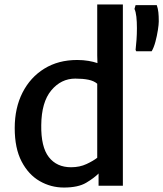

<svg xmlns="http://www.w3.org/2000/svg" viewBox="-20 -833 732 861"><path d="M266.5 8Q208 8 157.8 -21Q107.5 -50 76.8 -109Q46 -168 46 -258.5Q46 -349 81 -417.8Q116 -486.5 178.8 -525.2Q241.5 -564 326 -564Q353.5 -564 376.8 -560Q400 -556 417 -550L416 -584V-813H531V0H422V-55Q402.5 -35 366.5 -13.5Q330.5 8 266.5 8ZM165 -272Q163.5 -174 199 -128.5Q234.5 -83 298.5 -83Q337.5 -83 368.2 -97.5Q399 -112 416 -125.5V-457.5Q401 -470.5 376.2 -475.5Q351.5 -480.5 317.5 -480.5Q254 -480.5 210 -427.8Q166 -375 165 -272ZM660 -603H591L588 -609Q590.5 -629.5 592.2 -654.8Q594 -680 594 -707Q594 -735.5 591.5 -758Q589 -780.5 583 -793L588 -810H683Q688.5 -794.5 690.2 -777.8Q692 -761 692 -737Q692 -724 688 -698Q684 -672 676.8 -645.2Q669.5 -618.5 660 -603Z"/></svg>

Font: Merriweather Sans
Style: Regular
Weight: 400
Designer: Eben Sorkin
Foundry: Eben Sorkin
Version: Version 1.008; ttfautohint (v1.7.19-72a1) -l 8 -r 50 -G 200 